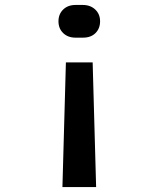

<svg xmlns="http://www.w3.org/2000/svg" viewBox="-20 -575 640 775"><path d="M285 -423Q254 -423 235 -441.5Q216 -460 216 -489Q216 -518 235 -536.5Q254 -555 285 -555H314Q345 -555 364.5 -536.5Q384 -518 384 -489Q384 -460 365.5 -441.5Q347 -423 315 -423ZM232 180 246 -323H354L368 180Z"/></svg>

Font: JetBrains Mono NL
Style: Bold
Weight: 700
Monospace: yes
Designer: Philipp Nurullin, Konstantin Bulenkov
Foundry: JetBrains
Version: Version 2.305; ttfautohint (v1.8.4.7-5d5b)